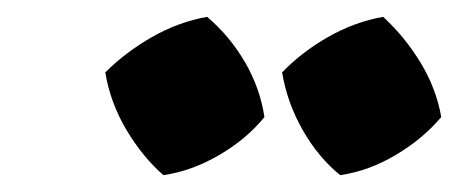

<svg xmlns="http://www.w3.org/2000/svg" viewBox="-20 -776 544 228"><path d="M226 -756Q253 -733 271 -702Q289 -671 294 -637Q273 -611 240.5 -592Q208 -573 174 -568Q149 -590 130 -622Q111 -654 105 -690Q129 -714 160.5 -732Q192 -750 226 -756ZM435 -756Q461 -732 479.5 -701.5Q498 -671 504 -637Q482 -611 450 -592Q418 -573 384 -568Q358 -589 339.5 -621.5Q321 -654 315 -690Q338 -714 369.5 -732Q401 -750 435 -756Z"/></svg>

Font: Piazzolla SC ExtraBold
Style: Italic
Weight: 800
Italic angle: -11.3°
Designer: Juan Pablo del Peral
Foundry: Huerta Tipografica
Version: Version 1.330